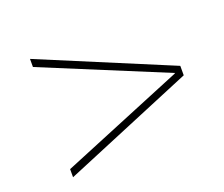

<svg xmlns="http://www.w3.org/2000/svg" viewBox="-93 -691 937 802"><g transform="rotate(-20 375.5 -290.0)"><path d="M106 -27V-63L654 -289V-291L106 -517V-553L686 -311V-269Z"/></g></svg>

Font: M PLUS 1 Thin ExtraLight
Style: Regular
Weight: 250
Version: Version 1.001